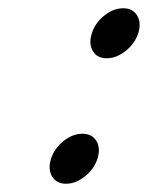

<svg xmlns="http://www.w3.org/2000/svg" viewBox="-20 -420 360 467"><path d="M279.5 -399.9Q303.2 -399.9 313.7 -382.1Q324.2 -364.3 316.2 -339.1Q308.1 -314 285.6 -296.1Q263.2 -278.3 239.5 -278.3Q215.8 -278.3 205.6 -296.1Q195.3 -314 203.4 -339.1Q211.4 -364.3 233.6 -382.1Q255.9 -399.9 279.5 -399.9ZM106.4 8.8Q96.2 -9.3 104.2 -34.2Q112.3 -59.1 134.5 -76.9Q156.7 -94.7 180.4 -94.7Q204.1 -94.7 214.6 -76.9Q225.1 -59.1 217 -33.9Q209 -8.8 186.5 9Q164.1 26.9 140.6 26.9Q117.2 26.9 106.4 8.8Z"/></svg>

Font: RIT Rachana
Style: Bold Italic
Weight: 700
Designer: Hussain KH
Version: 1.4.7